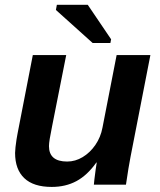

<svg xmlns="http://www.w3.org/2000/svg" viewBox="-20 -753 651 783"><path d="M373 -90.3Q335.9 -38.1 291.7 -14.4Q247.6 9.3 190.9 9.3Q116.7 9.3 79.1 -26.4Q41.5 -62 41.5 -129.4Q41.5 -137.7 43.2 -153.1Q44.9 -168.5 47.4 -184.6Q49.8 -200.7 51.8 -209.5L113.8 -528.3H250L192.4 -237.8Q179.7 -176.8 179.7 -157.2Q179.7 -94.2 253.9 -94.2Q287.1 -94.2 317.1 -112.3Q347.2 -130.4 368.9 -161.9Q390.6 -193.4 397.9 -232.4L455.6 -528.3H593.3L512.2 -112.8Q508.3 -93.3 503.7 -65.2Q499 -37.1 493.7 0H362.8Q362.8 -2.9 365 -21.7Q367.2 -40.5 370.1 -61.3Q373 -82 374.5 -90.3ZM433.1 -592.8 430.2 -577.6H357.9L208 -712.4L211.9 -733.4H337.9Z"/></svg>

Font: Arimo
Style: Bold Italic
Weight: 700
Italic angle: -12°
Designer: Steve Matteson
Foundry: Monotype Imaging Inc.
Version: Version 1.33